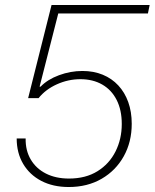

<svg xmlns="http://www.w3.org/2000/svg" viewBox="-20 -741 621 771"><path d="M256 10Q193 10 146 -14.5Q99 -39 73 -83Q47 -127 47 -185H83Q82 -137 103.5 -100.5Q125 -64 164.5 -44Q204 -24 257 -24Q324 -24 371.5 -53.5Q419 -83 444 -133Q469 -183 469 -243Q469 -299 448.5 -339.5Q428 -380 390.5 -401.5Q353 -423 303 -423Q254 -423 208.5 -402.5Q163 -382 135 -347H93L187 -721H581L574 -687H214L139 -393H143Q171 -422 217 -439Q263 -456 311 -456Q356 -456 392.5 -441Q429 -426 455 -398Q481 -370 495 -331Q509 -292 509 -244Q509 -171 477 -113.5Q445 -56 388 -23Q331 10 256 10Z"/></svg>

Font: Mona Sans
Style: Italic
Weight: 200
Italic angle: -11.6951°
Designer: Deni Anggara
Foundry: GitHub
Version: Version 2.000